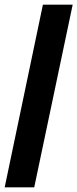

<svg xmlns="http://www.w3.org/2000/svg" viewBox="-23 -718 330 819"><path d="M-3 81 160 -698H287L123 81Z"/></svg>

Font: Bricolage Grotesque Condensed
Style: Bold
Weight: 700
Width: 3
Designer: Mathieu Triay
Foundry: Atelier Triay
Version: Version 1.001;gftools[0.9.33.dev8+g029e19f]